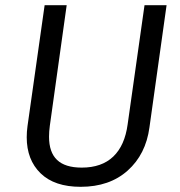

<svg xmlns="http://www.w3.org/2000/svg" viewBox="-20 -708 694 740"><path d="M556 -217Q542 -113 472 -50.5Q402 12 291 12Q190 12 136.5 -40Q83 -92 83 -179Q83 -200 86 -222L152 -688H237L172 -223Q169 -201 169 -181Q169 -121 200 -91.5Q231 -62 295 -62Q372 -62 416.5 -104.5Q461 -147 472 -229L537 -688H622Z"/></svg>

Font: Fira Sans Book
Style: Italic
Weight: 350
Italic angle: -8°
Designer: bBox Type GmbH & Carrois Corporate GbR & Edenspiekermann AG
Foundry: bBox Type GmbH & Carrois Corporate GbR & Edenspiekermann AG
Version: Version 4.301